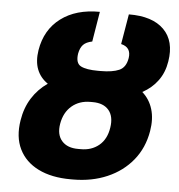

<svg xmlns="http://www.w3.org/2000/svg" viewBox="-53 -787 790 847"><g transform="rotate(5 342.0 -363.5)"><path d="M369.6 -477.5H381.3Q433.6 -477.5 463.1 -490.5Q492.7 -503.4 499.5 -545.4Q506.8 -593.3 460.9 -604L483.4 -737.3Q587.9 -738.3 638.9 -687.5Q689.9 -636.7 674.8 -545.4Q667 -496.1 640.6 -460.2Q614.3 -424.3 572.3 -401.4Q605 -372.6 617.9 -329.8Q630.9 -287.1 621.6 -232.4Q608.9 -157.2 564.7 -103Q520.5 -48.8 452.6 -19.5Q384.8 9.8 300.8 9.8H291Q206.1 9.8 147.5 -19.3Q88.9 -48.3 62.5 -102.3Q36.1 -156.2 48.3 -230.5Q57.1 -286.1 84.2 -329.1Q111.3 -372.1 153.8 -401.4Q120.1 -424.3 106.2 -460.2Q92.3 -496.1 100.1 -545.4Q115.2 -637.2 182.6 -687.7Q250 -738.3 355 -737.3L333 -604Q306.2 -598.6 293.2 -585Q280.3 -571.3 275.4 -545.4Q269 -502.4 293.5 -490Q317.9 -477.5 369.6 -477.5ZM358.4 -337.9H348.1Q299.3 -337.9 265.9 -309.6Q232.4 -281.2 223.6 -230.5Q215.3 -181.6 240 -153.8Q264.6 -126 313 -126.5H323.2Q371.1 -126 404.3 -153.3Q437.5 -180.7 445.3 -232.4Q453.1 -282.2 429.7 -310.1Q406.2 -337.9 358.4 -337.9Z"/></g></svg>

Font: Inter Extra Bold
Style: Italic
Weight: 800
Italic angle: -9.39999°
Designer: Rasmus Andersson
Foundry: rsms
Version: Version 4.000;git-3c8e0fc